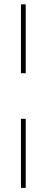

<svg xmlns="http://www.w3.org/2000/svg" viewBox="-20 -748 220 904"><path d="M78.6 -188.5H101.1V136.7H78.6ZM101.1 -727.5V-403.3H78.6V-727.5Z"/></svg>

Font: Inter 16pt Thin
Style: Regular
Weight: 250
Version: Version 4.001;git-66647c0bb